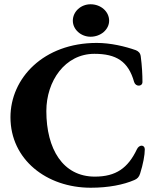

<svg xmlns="http://www.w3.org/2000/svg" viewBox="-20 -865 749 899"><path d="M404 -693C452 -693 491 -727 491 -768C491 -811 452 -845 404 -845C359 -845 321 -811 321 -768C321 -727 359 -693 404 -693ZM405 14C488 14 558 0 609 -22C623 -28 631 -36 636 -52C650 -96 658 -139 658 -166C658 -177 651 -183 643 -183C635 -183 626 -177 621 -166C579 -78 523 -38 424 -38C274 -38 197 -168 197 -345C197 -485 284 -613 422 -613C524 -613 581 -578 608 -481C612 -469 621 -464 630 -464C639 -464 647 -470 647 -481C647 -515 645 -556 639 -601C637 -617 628 -625 616 -630C565 -648 498 -664 433 -664C184 -664 29 -499 29 -316C29 -118 198 14 405 14Z"/></svg>

Font: EB Garamond
Style: Bold
Weight: 700
Designer: Georg Duffner and Octavio Pardo
Foundry: Georg Duffner
Version: Version 1.000;PS 001.000;hotconv 1.0.88;makeotf.lib2.5.64775